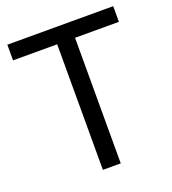

<svg xmlns="http://www.w3.org/2000/svg" viewBox="-131 -813 818 912"><g transform="rotate(-20 278.0 -357.0)"><path d="M323.2 0H232.9V-634.8H9.8V-713.9H544.9V-634.8H323.2Z"/></g></svg>

Font: Defago Noto Sans
Style: Regular
Weight: 400
Designer: John M. Durdin
Foundry: Lao IT Dev Co., Ltd.
Version: Version 1.000 2007 initial release